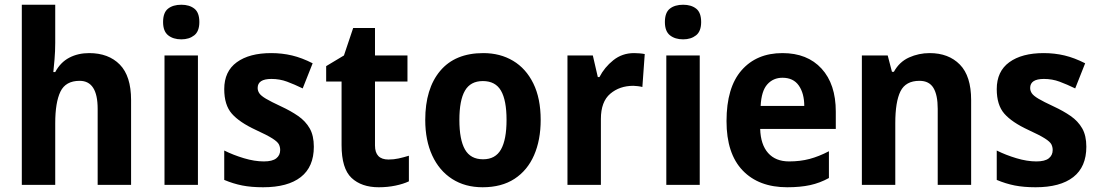

<svg xmlns="http://www.w3.org/2000/svg" viewBox="-20 -780 4636 810"><path d="M213 -599Q213 -564 210 -529Q207 -494 205 -476H213Q235 -517 272 -536.5Q309 -556 356 -556Q438 -556 485.5 -507.5Q533 -459 533 -358V0H392V-321Q392 -439 316 -439Q257 -439 235 -393.5Q213 -348 213 -260V0H72V-760H213Z M745 -760Q779 -760 800 -743.5Q821 -727 821 -687Q821 -648 799.5 -631Q778 -614 745 -614Q711 -614 689.5 -631Q668 -648 668 -687Q668 -727 689 -743.5Q710 -760 745 -760ZM815 -546V0H674V-546Z M1304 -161Q1304 -76 1249 -33Q1194 10 1090 10Q1040 10 1002 2.5Q964 -5 926 -21V-145Q964 -126 1009 -112.5Q1054 -99 1093 -99Q1129 -99 1145.5 -112Q1162 -125 1162 -147Q1162 -160 1156.5 -171Q1151 -182 1129 -196Q1107 -210 1059 -232Q990 -264 958 -300.5Q926 -337 926 -404Q926 -479 979 -517.5Q1032 -556 1124 -556Q1170 -556 1212 -546Q1254 -536 1299 -513L1257 -407Q1222 -424 1191 -435.5Q1160 -447 1125 -447Q1067 -447 1067 -409Q1067 -397 1074 -386.5Q1081 -376 1102 -363.5Q1123 -351 1166 -331Q1207 -312 1238 -290.5Q1269 -269 1286.5 -238.5Q1304 -208 1304 -161Z M1619 -107Q1641 -107 1661.5 -111.5Q1682 -116 1705 -123V-15Q1682 -4 1648.5 3Q1615 10 1578 10Q1505 10 1463 -29.5Q1421 -69 1421 -168V-436H1356V-501L1431 -546L1470 -662H1562V-546H1699V-436H1562V-166Q1562 -107 1619 -107Z M2261 -274Q2261 -189 2233 -125Q2205 -61 2150.5 -25.5Q2096 10 2016 10Q1942 10 1887.5 -25Q1833 -60 1803.5 -124Q1774 -188 1774 -274Q1774 -406 1837 -481Q1900 -556 2019 -556Q2090 -556 2144.5 -523.5Q2199 -491 2230 -428Q2261 -365 2261 -274ZM1918 -274Q1918 -191 1941.5 -149.5Q1965 -108 2018 -108Q2070 -108 2093.5 -149.5Q2117 -191 2117 -274Q2117 -357 2093.5 -397.5Q2070 -438 2017 -438Q1965 -438 1941.5 -397.5Q1918 -357 1918 -274Z M2655 -556Q2665 -556 2677.5 -555Q2690 -554 2700 -552L2690 -413Q2683 -415 2671 -416.5Q2659 -418 2652 -418Q2594 -418 2554.5 -384.5Q2515 -351 2515 -278V0H2374V-546H2481L2502 -455H2509Q2530 -496 2567.5 -526Q2605 -556 2655 -556Z M2862 -760Q2896 -760 2917 -743.5Q2938 -727 2938 -687Q2938 -648 2916.5 -631Q2895 -614 2862 -614Q2828 -614 2806.5 -631Q2785 -648 2785 -687Q2785 -727 2806 -743.5Q2827 -760 2862 -760ZM2932 -546V0H2791V-546Z M3281 -556Q3386 -556 3446 -490.5Q3506 -425 3506 -309V-236H3187Q3189 -170 3220.5 -134.5Q3252 -99 3309 -99Q3356 -99 3395.5 -109.5Q3435 -120 3477 -142V-29Q3439 -8 3397.5 1Q3356 10 3301 10Q3181 10 3113 -61Q3045 -132 3045 -269Q3045 -411 3108.5 -483.5Q3172 -556 3281 -556ZM3281 -452Q3242 -452 3217 -424Q3192 -396 3189 -333H3373Q3373 -386 3350 -419Q3327 -452 3281 -452Z M3902 -556Q3982 -556 4029.5 -507.5Q4077 -459 4077 -358V0H3936V-321Q3936 -379 3918 -409Q3900 -439 3859 -439Q3801 -439 3779 -395Q3757 -351 3757 -260V0H3616V-546H3725L3743 -477H3751Q3774 -519 3815 -537.5Q3856 -556 3902 -556Z M4563 -161Q4563 -76 4508 -33Q4453 10 4349 10Q4299 10 4261 2.5Q4223 -5 4185 -21V-145Q4223 -126 4268 -112.5Q4313 -99 4352 -99Q4388 -99 4404.5 -112Q4421 -125 4421 -147Q4421 -160 4415.5 -171Q4410 -182 4388 -196Q4366 -210 4318 -232Q4249 -264 4217 -300.5Q4185 -337 4185 -404Q4185 -479 4238 -517.5Q4291 -556 4383 -556Q4429 -556 4471 -546Q4513 -536 4558 -513L4516 -407Q4481 -424 4450 -435.5Q4419 -447 4384 -447Q4326 -447 4326 -409Q4326 -397 4333 -386.5Q4340 -376 4361 -363.5Q4382 -351 4425 -331Q4466 -312 4497 -290.5Q4528 -269 4545.5 -238.5Q4563 -208 4563 -161Z"/></svg>

Font: Noto Sans Gujarati SemiCondensed
Style: Bold
Weight: 700
Width: 4
Designer: Jelle Bosma - Monotype Design Team, Universal Thirst
Foundry: Monotype Imaging Inc.
Version: Version 2.106; ttfautohint (v1.8.4.7-5d5b)